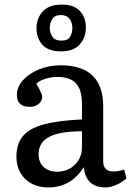

<svg xmlns="http://www.w3.org/2000/svg" viewBox="-20 -807 579 841"><path d="M192 14Q129 14 90.5 -23Q52 -60 52 -121Q52 -176 79.5 -210Q107 -244 170 -261.5Q233 -279 339 -284V-352Q339 -414 313 -442Q287 -470 231 -470Q204 -470 177.5 -461.5Q151 -453 139 -440Q165 -397 165 -384Q165 -365 149.5 -352Q134 -339 111 -339Q54 -339 54 -391Q54 -426 80.5 -455.5Q107 -485 150.5 -503Q194 -521 245 -521Q432 -521 432 -341V-100Q432 -56 477 -56Q488 -56 499 -58Q510 -60 524 -64L534 -26Q516 -9 490 2.5Q464 14 442 14Q356 14 347 -75Q291 14 192 14ZM230 -55Q277 -55 308 -85.5Q339 -116 339 -161V-232Q242 -232 195.5 -207.5Q149 -183 149 -132Q149 -96 171 -75.5Q193 -55 230 -55ZM248 -582Q192 -582 166 -610.5Q140 -639 140 -685Q140 -727 167.5 -757Q195 -787 250 -787Q303 -787 329.5 -759.5Q356 -732 356 -687Q356 -641 328.5 -611.5Q301 -582 248 -582ZM249 -629Q277 -629 287 -646Q297 -663 297 -685Q297 -707 285 -724Q273 -741 247 -741Q220 -741 209 -723.5Q198 -706 198 -685Q198 -664 209.5 -646.5Q221 -629 249 -629Z"/></svg>

Font: Literata 12pt
Style: Regular
Weight: 400
Designer: Latin by Veronika Burian and Jose Scaglione. Greek by Irene Vlachou. Cyrillic by Vera Evstafieva.
Foundry: TypeTogether
Version: Version 3.002